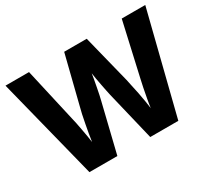

<svg xmlns="http://www.w3.org/2000/svg" viewBox="-139 -943 1278 1173"><g transform="rotate(-30 500.0 -357.0)"><path d="M993 -714 814 0H616L533 -345Q530 -356 526 -377.5Q522 -399 516.5 -425.5Q511 -452 507 -476.5Q503 -501 501 -516Q499 -501 494.5 -476.5Q490 -452 485 -425.5Q480 -399 475.5 -377.5Q471 -356 468 -345L384 0H187L7 -714H173L258 -339Q262 -324 267 -299.5Q272 -275 277 -247.5Q282 -220 286.5 -194.5Q291 -169 293 -151Q296 -175 301.5 -206Q307 -237 313 -269Q319 -301 325 -329Q331 -357 336 -374L421 -714H580L665 -374Q668 -357 674.5 -329Q681 -301 687.5 -268.5Q694 -236 699 -205Q704 -174 707 -151Q710 -176 716.5 -211.5Q723 -247 730 -282.5Q737 -318 742 -338L827 -714Z"/></g></svg>

Font: Noto Sans Devanagari ExtraBold
Style: Regular
Weight: 800
Version: Version 2.003